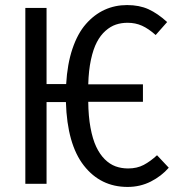

<svg xmlns="http://www.w3.org/2000/svg" viewBox="-20 -719 694 751"><path d="M594.2 -111.8 640.1 -63Q611.8 -30.3 570.1 -9Q528.3 12.2 479 12.2Q373.5 12.2 308.1 -71.3Q242.7 -154.8 237.8 -319.8H162.1V0H79.1V-688H162.1V-390.1H238.8Q243.2 -468.3 263.4 -528.3Q283.7 -588.4 316.2 -625.2Q348.6 -662.1 389.2 -680.7Q429.7 -699.2 477.1 -699.2Q524.9 -699.2 560.8 -682.9Q596.7 -666.5 633.8 -632.8L588.9 -582Q561 -606.9 535.4 -618.4Q509.8 -629.9 479 -629.9Q454.6 -629.9 433.3 -622.8Q412.1 -615.7 392.6 -598.4Q373 -581.1 358.9 -554.2Q344.7 -527.3 335.7 -485.4Q326.7 -443.4 325.2 -389.2H539.1V-320.8H325.2Q325.7 -264.2 334 -219.5Q342.3 -174.8 356.2 -145.3Q370.1 -115.7 389.6 -96.2Q409.2 -76.7 431.9 -68.4Q454.6 -60.1 481 -60.1Q516.1 -60.1 542.2 -74Q568.4 -87.9 594.2 -111.8Z"/></svg>

Font: Fira Sans Compressed Book
Style: Regular
Weight: 350
Width: 1
Designer: Carrois Corporate & Edenspiekermann AG
Foundry: Carrois Corporate GbR & Edenspiekermann AG
Version: Version 4.203;PS 004.203;hotconv 1.0.88;makeotf.lib2.5.64775